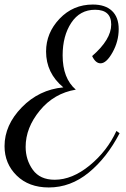

<svg xmlns="http://www.w3.org/2000/svg" viewBox="-35 -739 553 846"><path d="M-15 -95Q-15 -188 61 -266Q137 -344 244 -354Q168 -417 168 -512Q168 -594 227.5 -656.5Q287 -719 374 -719Q429 -719 458.5 -691Q488 -663 488 -611Q488 -557 461 -508.5Q434 -460 408 -460Q386 -460 371 -492Q455 -565 455 -631Q455 -696 384 -696Q317 -696 279 -638.5Q241 -581 241 -495Q241 -394 299 -344Q203 -328 140.5 -252Q78 -176 78 -92Q78 -35 109.5 9Q141 53 206 53Q283 53 360 -10Q437 -73 478 -162L492 -152Q436 -44 356 21.5Q276 87 180 87Q92 87 38.5 34.5Q-15 -18 -15 -95Z"/></svg>

Font: DancingScriptRegular
Style: Regular
Weight: 400
Designer: Pablo Impallari
Foundry: Pablo Impallari. www.impallari.com
Version: Version 1.002